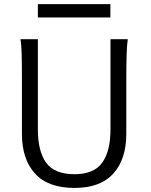

<svg xmlns="http://www.w3.org/2000/svg" viewBox="-20 -904 735 936"><path d="M595.7 -500.5V-251.5Q595.7 -127.9 532.5 -57.9Q469.2 12.2 342.8 12.2Q214.4 12.2 150.6 -57.9Q86.9 -127.9 86.9 -251.5V-500.5Q86.9 -587.4 85.7 -637Q84.5 -686.5 79.6 -712.9H164.6V-273.4Q164.6 -166 205.3 -110.4Q246.1 -54.7 342.8 -54.7Q437.5 -54.7 478 -110.6Q518.6 -166.5 518.6 -273.4V-712.9H603Q598.6 -685.5 597.2 -635.7Q595.7 -585.9 595.7 -500.5ZM164.6 -883.8H518.1V-818.8H164.6Z"/></svg>

Font: Lesson One Light
Style: Regular
Weight: 300
Designer: But Ko, Victor Gaultney, Annie Olsen, Julie Remington, Don Collingsworth, Eric Hays, Becca Hirsbrunner
Version: Version 1.100